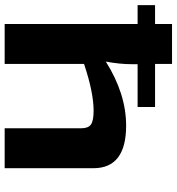

<svg xmlns="http://www.w3.org/2000/svg" viewBox="12 -752 740 803"><g transform="rotate(90 381.5 -350.0)"><path d="M505 -508Q683 -508 683 -371V0H516V-320Q516 -350 500 -361Q484 -372 443 -372Q366 -372 247 -332V0H80V-556H1V-629H80V-700H247V-629H427V-556H248V-534Q248 -480 237 -423Q372 -508 505 -508Z"/></g></svg>

Font: Exo 2 Expanded
Style: Bold
Weight: 700
Width: 7
Designer: Natanael Gama
Version: Version 1.001;PS 001.001;hotconv 1.0.70;makeotf.lib2.5.58329